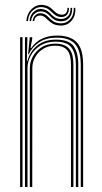

<svg xmlns="http://www.w3.org/2000/svg" viewBox="-20 -749 410 769"><path d="M303.5 0V-490Q303.5 -514.2 299.1 -534Q294.8 -553.8 284.1 -568.2Q273.5 -582.8 254.6 -590.5Q235.8 -598.2 206.5 -598.2Q165.8 -598.2 137.5 -580.1Q109.2 -562 95 -531.8H92.5L99.2 -600H109V-593L102.2 -556H104.5Q123 -582.8 149.4 -594.6Q175.8 -606.5 208.2 -606.5Q233.2 -606.5 251.4 -600.9Q269.5 -595.2 281.4 -585.1Q293.2 -575 300.2 -560.6Q307.2 -546.2 310.1 -528.6Q313 -511 313 -490.5V0ZM60.5 0V-600H70.2V0ZM99.5 0V-476.5Q99.5 -500.5 111.6 -522.8Q123.8 -545 146.5 -559.6Q169.2 -574.2 201.2 -574.2Q222.8 -574.2 237 -568.1Q251.2 -562 259.4 -550.8Q267.5 -539.5 270.8 -523.9Q274 -508.2 274 -489V0H264.2V-489Q264.2 -512.8 258.9 -530Q253.5 -547.2 239.6 -556.6Q225.8 -566 200.2 -566Q173.8 -566 153.2 -553.5Q132.8 -541 121.1 -520.6Q109.5 -500.2 109.5 -476.8L109.2 0ZM80 0V-600H89.8L87.5 -505.2H89.8Q100.2 -543.5 129.8 -567Q159.2 -590.5 204.2 -590.2Q256.2 -590.2 274.9 -563.9Q293.5 -537.5 293.5 -489.8V0H283.8V-489.5Q283.8 -534.2 266.5 -558.2Q249.2 -582.2 202.8 -582.2Q167.2 -582.2 142.1 -566.8Q117 -551.2 103.6 -526.9Q90.2 -502.5 90.2 -476.5V0ZM85.5 -664.5Q88.5 -697.2 109.2 -715.2Q130 -733.2 156.8 -728.5Q169.2 -726.5 177.6 -721Q186 -715.5 192.5 -708.9Q199 -702.2 206 -697Q213 -691.8 222.8 -690.5Q236.5 -688.5 243.6 -696.2Q250.8 -704 249.8 -717.5H256Q257 -699.8 247.6 -689.4Q238.2 -679 221 -681Q210.2 -682.2 202.8 -687.5Q195.2 -692.8 188.8 -699.2Q182.2 -705.8 174.6 -711.5Q167 -717.2 155.5 -719.5Q132.2 -724.2 113.4 -709Q94.5 -693.8 91.8 -664.5ZM98.2 -664.5Q100.2 -689.8 116.5 -703.2Q132.8 -716.8 153.2 -712Q164 -709.8 171.2 -704.1Q178.5 -698.5 184.9 -691.9Q191.2 -685.2 199.1 -680Q207 -674.8 219 -673.2Q238 -671.2 250.8 -682.9Q263.5 -694.5 262.5 -717.5H268.8Q270.5 -690.8 255.8 -676Q241 -661.2 217.2 -664Q204.8 -665.5 196.6 -670.9Q188.5 -676.2 182.2 -682.9Q176 -689.5 169 -695Q162 -700.5 151.5 -702.8Q133.8 -706 120.1 -695.4Q106.5 -684.8 104.5 -664.5ZM110.8 -664.5Q112.2 -680.8 123.5 -689.6Q134.8 -698.5 150 -695.2Q159.5 -693 166.1 -687.6Q172.8 -682.2 179.1 -675.6Q185.5 -669 193.8 -663.6Q202 -658.2 215 -656.2Q242 -652.5 259.4 -670Q276.8 -687.5 275.2 -717.5H281.5Q283.8 -683 263.8 -662.9Q243.8 -642.8 212.8 -647.5Q199.5 -649.2 190.6 -654.5Q181.8 -659.8 175.1 -666.1Q168.5 -672.5 162.4 -678Q156.2 -683.5 148.5 -685.8Q137.5 -689 127.8 -683.4Q118 -677.8 117.2 -664.5Z"/></svg>

Font: Big Shoulders Inline Text Thin ExtraLight
Style: Regular
Weight: 250
Version: Version 2.002